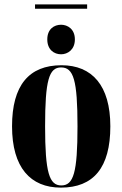

<svg xmlns="http://www.w3.org/2000/svg" viewBox="-20 -847 559 877"><path d="M140 -807H378V-827H140ZM259 -599C289 -599 322 -620 322 -667C322 -714 289 -734 259 -734C227 -734 196 -714 196 -667C196 -620 227 -599 259 -599ZM258 10C407 10 484 -81 484 -270C484 -457 400 -549 261 -549C112 -549 35 -457 35 -270C35 -82 119 10 258 10ZM260 0C205 0 186 -59 186 -270C186 -481 204 -539 259 -539C316 -539 334 -481 334 -270C334 -59 316 0 260 0Z"/></svg>

Font: Noto Serif Display Condensed Extra
Style: Regular
Weight: 800
Width: 3
Designer: Monotype Design Team
Foundry: Monotype Imaging Inc.
Version: Version 1.900